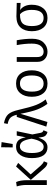

<svg xmlns="http://www.w3.org/2000/svg" viewBox="1234 -2073 851 3359"><g transform="rotate(-90 1659.5 -393.5)"><path d="M489 -501 288 -283 443 -105Q479 -65 517 -51L491 11Q457 7 434.5 -8.5Q412 -24 381 -61L192 -280L426 -538ZM154 -537Q187 -467 187 -340V0H103V-357Q103 -443 78 -526Z M763 -799 853 -791 820 -597H760ZM772 -538Q841 -538 881 -499Q921 -460 937 -368L967 -526H1044L987 -253L1015 -110Q1019 -89 1029 -77Q1039 -65 1060 -58L1031 12Q997 6 972.5 -17Q948 -40 942 -79L930 -147Q882 12 763 12Q672 12 622.5 -57Q573 -126 573 -260Q573 -385 624.5 -461.5Q676 -538 772 -538ZM776 -471Q722 -471 692 -416.5Q662 -362 662 -260Q662 -55 771 -55Q873 -55 913 -267Q893 -383 861 -427Q829 -471 776 -471Z M1184 -750Q1291 -729 1339 -676Q1387 -623 1415 -501Q1466 -279 1504 -184.5Q1542 -90 1600 -20L1522 11Q1462 -70 1424.5 -165Q1387 -260 1348 -461L1205 11L1124 -9L1294 -526H1331Q1314 -600 1280 -635.5Q1246 -671 1171 -685Z M1878 -538Q1988 -538 2048.5 -464.5Q2109 -391 2109 -264Q2109 -138 2047.5 -63Q1986 12 1877 12Q1768 12 1707 -61.5Q1646 -135 1646 -262Q1646 -388 1707.5 -463Q1769 -538 1878 -538ZM1878 -470Q1736 -470 1736 -262Q1736 -56 1877 -56Q2019 -56 2019 -264Q2019 -470 1878 -470Z M2635 -526Q2661 -388 2661 -256Q2661 -124 2594 -56Q2527 12 2434 12Q2358 12 2307.5 -34Q2257 -80 2257 -162V-526H2341V-169Q2341 -56 2437 -56Q2493 -56 2534.5 -104.5Q2576 -153 2576 -263Q2576 -387 2550 -526Z M3288 -526V-458L3161 -467Q3203 -443 3229.5 -390Q3256 -337 3256 -264Q3256 -138 3194.5 -63Q3133 12 3024 12Q2915 12 2854 -61.5Q2793 -135 2793 -262Q2793 -387 2858 -459.5Q2923 -532 3051 -532Q3152 -532 3288 -526ZM3024 -56Q3166 -56 3166 -264Q3166 -338 3144 -390.5Q3122 -443 3088 -469H3083Q2971 -469 2927 -421.5Q2883 -374 2883 -262Q2883 -56 3024 -56Z"/></g></svg>

Font: FiraGO Book
Style: Regular
Weight: 350
Designer: bBox Type
Foundry: bBox Type GmbH
Version: Version 1.001;PS 001.001;hotconv 1.0.88;makeotf.lib2.5.64775